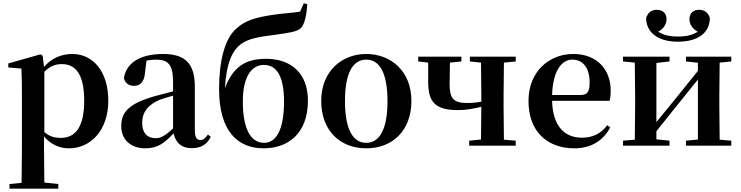

<svg xmlns="http://www.w3.org/2000/svg" viewBox="-20 -877 4461 1156"><path d="M395 16C527 16 632 -93 632 -271C632 -449 538 -552 416 -552C351 -552 291 -528 245 -474L237 -541L224 -550L30 -495V-471L109 -464C111 -415 112 -375 112 -309V14L110 224L37 231V259H331V231L247 222L245 13V-55C289 -5 340 16 395 16ZM247 -445C286 -483 318 -491 353 -491C436 -491 487 -429 487 -270C487 -104 428 -47 347 -47C308 -47 278 -55 247 -82Z M1133 15C1189 15 1225 -5 1249 -53L1232 -67C1214 -41 1202 -34 1187 -34C1165 -34 1153 -48 1153 -95V-356C1153 -494 1095 -552 962 -552C821 -552 739 -496 726 -406C734 -376 756 -360 787 -360C821 -360 849 -382 853 -439L862 -512C882 -516 899 -518 917 -518C994 -518 1022 -488 1022 -381V-327L912 -298C760 -255 710 -204 710 -118C710 -34 770 16 854 16C930 16 971 -16 1025 -74C1038 -18 1072 15 1133 15ZM1022 -104C973 -57 944 -45 917 -45C868 -45 836 -75 836 -136C836 -203 873 -248 944 -277C964 -284 992 -293 1022 -301Z M1570 -17C1495 -17 1442 -91 1442 -266C1442 -420 1498 -486 1568 -486C1642 -486 1690 -426 1690 -264C1690 -98 1644 -17 1570 -17ZM1568 16C1710 16 1834 -69 1834 -272C1834 -434 1734 -523 1582 -523C1454 -523 1381 -471 1334 -345C1343 -499 1379 -575 1434 -614C1482 -646 1537 -655 1640 -668C1713 -679 1768 -684 1793 -709C1814 -734 1826 -784 1830 -852L1809 -857L1787 -807C1739 -799 1676 -796 1625 -788C1528 -773 1461 -758 1404 -706C1334 -646 1299 -512 1299 -342C1299 -85 1412 16 1568 16Z M2185 16C2343 16 2457 -90 2457 -270C2457 -449 2333 -552 2185 -552C2038 -552 1914 -448 1914 -270C1914 -92 2026 16 2185 16ZM2185 -17C2104 -17 2057 -100 2057 -268C2057 -437 2104 -518 2185 -518C2266 -518 2313 -437 2313 -268C2313 -100 2266 -17 2185 -17Z M2809 -507 2876 -500 2878 -301V-265C2848 -259 2822 -257 2792 -257C2710 -257 2687 -284 2687 -371L2689 -500L2758 -507V-536H2498V-507L2558 -500V-386C2558 -264 2598 -214 2738 -214C2788 -214 2833 -223 2878 -234L2876 -37L2805 -30V0H3085V-30L3014 -36L3012 -235V-301L3014 -500L3085 -507V-536H2809Z M3438 16C3537 16 3612 -29 3654 -110L3636 -123C3601 -76 3554 -48 3483 -48C3383 -48 3308 -113 3304 -270H3651C3655 -288 3657 -306 3657 -331C3657 -455 3578 -552 3431 -552C3289 -552 3162 -449 3162 -269C3162 -84 3276 16 3438 16ZM3304 -305C3309 -452 3362 -518 3426 -518C3490 -518 3530 -468 3530 -380C3530 -326 3518 -305 3475 -305Z M4062 -626C4190 -626 4253 -685 4254 -768C4244 -803 4220 -818 4189 -818C4154 -818 4131 -797 4131 -761C4131 -730 4150 -703 4181 -686C4150 -666 4112 -657 4062 -657C4012 -657 3974 -666 3943 -686C3974 -703 3993 -730 3993 -761C3993 -797 3970 -818 3935 -818C3904 -818 3881 -803 3870 -768C3871 -687 3934 -626 4062 -626ZM4110 -507 4182 -499V-450L4040 -274L3932 -142V-498L4011 -507V-536H3731V-507L3802 -500C3803 -442 3804 -357 3804 -301V-235C3804 -179 3803 -94 3802 -36L3731 -30V0H4011V-30L3932 -38V-87L4069 -258L4182 -398V-37L4110 -30V0H4383V-30L4313 -36L4311 -235V-301L4313 -500L4383 -507V-536H4110Z"/></svg>

Font: Noto Serif CJK TC
Style: Bold
Weight: 700
Designer: Ryoko NISHIZUKA 西塚涼子 (kana & ideographs); Frank Grießhammer (Latin, Greek & Cyrillic); Wenlong ZHANG 张文龙 (bopomofo); San
Foundry: Adobe
Version: Version 2.001;hotconv 1.1.0;makeotfexe 2.6.0